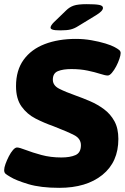

<svg xmlns="http://www.w3.org/2000/svg" viewBox="-31 -895 601 923"><path d="M254 8Q164 8 104.5 -10Q45 -28 18 -45Q4 -53 -3.5 -59Q-11 -65 -11 -77Q-11 -89 -4.5 -107Q2 -125 11.5 -143.5Q21 -162 31.5 -174Q42 -186 51 -186Q62 -186 93 -174Q124 -162 168 -150Q212 -138 264 -138Q306 -138 332 -149.5Q358 -161 358 -197Q358 -229 324.5 -246Q291 -263 224 -289Q181 -304 140 -325Q99 -346 72.5 -383Q46 -420 46 -481Q46 -557 82.5 -607.5Q119 -658 184 -683Q249 -708 334 -708Q372 -708 409 -701.5Q446 -695 475.5 -686Q505 -677 521 -668Q534 -661 541.5 -655Q549 -649 549 -640Q549 -630 543 -612Q537 -594 527.5 -576Q518 -558 507 -545Q496 -532 487 -532Q475 -532 450.5 -540Q426 -548 390.5 -555.5Q355 -563 312 -563Q272 -563 247.5 -553Q223 -543 223 -512Q223 -484 253.5 -468.5Q284 -453 332 -436Q366 -424 402 -408.5Q438 -393 469 -370Q500 -347 519 -312.5Q538 -278 538 -227Q538 -116 461 -54Q384 8 254 8ZM259 -749Q232 -749 222 -752.5Q212 -756 212 -762Q212 -772 228 -788L287 -845Q303 -861 323.5 -868Q344 -875 386 -875Q427 -875 445.5 -871.5Q464 -868 464 -857Q464 -842 431 -822L344 -769Q327 -758 309 -753.5Q291 -749 259 -749Z"/></svg>

Font: Asap Semi Expanded Semi Expanded ExtraBold
Style: Italic
Weight: 800
Width: 6
Italic angle: -6°
Designer: Pablo Cosgaya
Foundry: Omnibus-Type
Version: Version 3.001; ttfautohint (v1.8.4.7-5d5b)